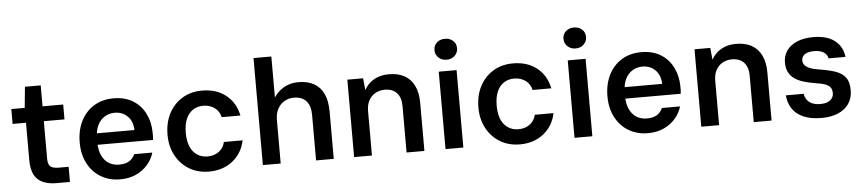

<svg xmlns="http://www.w3.org/2000/svg" viewBox="-43 -1006 5791 1287"><g transform="rotate(-5 2852.0 -362.5)"><path d="M293 0Q243 0 205 -16Q167 -32 146.5 -69Q126 -106 126 -169V-421H36V-521H126L140 -662H246V-521H385V-421H246V-169Q246 -131 262 -116.5Q278 -102 318 -102H385V0Z M723 12Q650 12 593.5 -21.5Q537 -55 505 -116Q473 -177 473 -257Q473 -339 504.5 -401.5Q536 -464 592.5 -498.5Q649 -533 724 -533Q801 -533 855 -499.5Q909 -466 937.5 -408Q966 -350 966 -278Q966 -268 966 -256.5Q966 -245 964 -232H560V-309H846Q844 -369 809.5 -402.5Q775 -436 724 -436Q687 -436 657 -418Q627 -400 609 -364.5Q591 -329 591 -275V-246Q591 -196 608 -160Q625 -124 654.5 -105.5Q684 -87 723 -87Q767 -87 792 -103Q817 -119 830 -148H952Q939 -103 907 -66.5Q875 -30 828.5 -9Q782 12 723 12Z M1320 12Q1245 12 1187.5 -22.5Q1130 -57 1097 -118Q1064 -179 1064 -257Q1064 -340 1097 -402Q1130 -464 1187.5 -498.5Q1245 -533 1320 -533Q1416 -533 1480 -482.5Q1544 -432 1562 -344H1436Q1427 -385 1395 -408Q1363 -431 1319 -431Q1279 -431 1249 -411Q1219 -391 1203 -353Q1187 -315 1187 -261Q1187 -220 1196 -188Q1205 -156 1222.5 -134.5Q1240 -113 1264.5 -101.5Q1289 -90 1319 -90Q1349 -90 1373 -100.5Q1397 -111 1413.5 -130.5Q1430 -150 1436 -177H1562Q1545 -92 1480 -40Q1415 12 1320 12Z M1683 0V-720H1803V-444Q1829 -485 1871.5 -509Q1914 -533 1967 -533Q2030 -533 2073 -509Q2116 -485 2138 -437Q2160 -389 2160 -318V0H2041V-306Q2041 -368 2012 -400Q1983 -432 1929 -432Q1894 -432 1865.5 -415.5Q1837 -399 1820 -368Q1803 -337 1803 -292V0Z M2297 0V-521H2403L2411 -441Q2434 -484 2476.5 -508.5Q2519 -533 2577 -533Q2638 -533 2681 -509.5Q2724 -486 2747 -439Q2770 -392 2770 -323V0H2650V-312Q2650 -370 2621.5 -401Q2593 -432 2540 -432Q2506 -432 2478 -416.5Q2450 -401 2433.5 -371.5Q2417 -342 2417 -299V0Z M2912 0V-521H3032V0ZM2972 -596Q2939 -596 2917.5 -616.5Q2896 -637 2896 -667Q2896 -698 2917.5 -717.5Q2939 -737 2972 -737Q3005 -737 3026.5 -717.5Q3048 -698 3048 -667Q3048 -637 3026.5 -616.5Q3005 -596 2972 -596Z M3412 12Q3337 12 3279.5 -22.5Q3222 -57 3189 -118Q3156 -179 3156 -257Q3156 -340 3189 -402Q3222 -464 3279.5 -498.5Q3337 -533 3412 -533Q3508 -533 3572 -482.5Q3636 -432 3654 -344H3528Q3519 -385 3487 -408Q3455 -431 3411 -431Q3371 -431 3341 -411Q3311 -391 3295 -353Q3279 -315 3279 -261Q3279 -220 3288 -188Q3297 -156 3314.5 -134.5Q3332 -113 3356.5 -101.5Q3381 -90 3411 -90Q3441 -90 3465 -100.5Q3489 -111 3505.5 -130.5Q3522 -150 3528 -177H3654Q3637 -92 3572 -40Q3507 12 3412 12Z M3780 0V-521H3900V0ZM3840 -596Q3807 -596 3785.5 -616.5Q3764 -637 3764 -667Q3764 -698 3785.5 -717.5Q3807 -737 3840 -737Q3873 -737 3894.5 -717.5Q3916 -698 3916 -667Q3916 -637 3894.5 -616.5Q3873 -596 3840 -596Z M4274 12Q4201 12 4144.5 -21.5Q4088 -55 4056 -116Q4024 -177 4024 -257Q4024 -339 4055.5 -401.5Q4087 -464 4143.5 -498.5Q4200 -533 4275 -533Q4352 -533 4406 -499.5Q4460 -466 4488.5 -408Q4517 -350 4517 -278Q4517 -268 4517 -256.5Q4517 -245 4515 -232H4111V-309H4397Q4395 -369 4360.5 -402.5Q4326 -436 4275 -436Q4238 -436 4208 -418Q4178 -400 4160 -364.5Q4142 -329 4142 -275V-246Q4142 -196 4159 -160Q4176 -124 4205.5 -105.5Q4235 -87 4274 -87Q4318 -87 4343 -103Q4368 -119 4381 -148H4503Q4490 -103 4458 -66.5Q4426 -30 4379.5 -9Q4333 12 4274 12Z M4633 0V-521H4739L4747 -441Q4770 -484 4812.5 -508.5Q4855 -533 4913 -533Q4974 -533 5017 -509.5Q5060 -486 5083 -439Q5106 -392 5106 -323V0H4986V-312Q4986 -370 4957.5 -401Q4929 -432 4876 -432Q4842 -432 4814 -416.5Q4786 -401 4769.5 -371.5Q4753 -342 4753 -299V0Z M5443 12Q5369 12 5319.5 -10Q5270 -32 5245 -71Q5220 -110 5216 -160H5336Q5339 -139 5351 -121Q5363 -103 5385.5 -92.5Q5408 -82 5442 -82Q5471 -82 5491 -90.5Q5511 -99 5521 -114Q5531 -129 5531 -148Q5531 -174 5518.5 -188.5Q5506 -203 5481.5 -211Q5457 -219 5421 -224Q5377 -231 5341.5 -242Q5306 -253 5281 -270.5Q5256 -288 5242.5 -315Q5229 -342 5229 -380Q5229 -424 5253 -459Q5277 -494 5323 -513.5Q5369 -533 5432 -533Q5524 -533 5576 -493Q5628 -453 5637 -382H5523Q5518 -409 5494 -424Q5470 -439 5431 -439Q5389 -439 5367.5 -424Q5346 -409 5346 -384Q5346 -367 5356.5 -353Q5367 -339 5391 -329Q5415 -319 5456 -313Q5521 -303 5564.5 -287.5Q5608 -272 5630.5 -241Q5653 -210 5652 -155Q5652 -103 5626 -65.5Q5600 -28 5553 -8Q5506 12 5443 12Z"/></g></svg>

Font: DM Sans 10pt SemiBold
Style: Regular
Weight: 600
Version: Version 4.004;gftools[0.9.30]